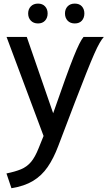

<svg xmlns="http://www.w3.org/2000/svg" viewBox="-20 -750 601 1040"><path d="M42 269.5 15 189.5Q62 180 93.5 167Q125 154 147.5 127.8Q170 101.5 189.5 52L216 -13.5L15.5 -550H125L268 -136.5Q306.5 -247 333.2 -321.2Q360 -395.5 378.5 -441.5Q397 -487.5 409.8 -512.8Q422.5 -538 432.5 -550H542.5Q532 -538.5 519.8 -517.5Q507.5 -496.5 490.5 -458Q473.5 -419.5 448 -355.5Q422.5 -291.5 385.2 -194.5Q348 -97.5 295.5 41Q270.5 107.5 238.2 154.5Q206 201.5 158.8 230Q111.5 258.5 42 269.5ZM186 -623Q161.5 -623 147 -638.2Q132.5 -653.5 132.5 -677Q132.5 -700.5 147 -715.5Q161.5 -730.5 186 -730.5Q210 -730.5 224 -715.5Q238 -700.5 238 -677Q238 -653.5 224 -638.2Q210 -623 186 -623ZM385 -623Q360.5 -623 346.2 -638.2Q332 -653.5 332 -677Q332 -700.5 346.2 -715.5Q360.5 -730.5 385 -730.5Q410 -730.5 423.5 -715.5Q437 -700.5 437 -677Q437 -653.5 423.5 -638.2Q410 -623 385 -623Z"/></svg>

Font: Junction Medium
Style: Regular
Weight: 500
Designer: Caroline Hadilaksono
Foundry: Caroline Hadilaksono, Tyler Finck, The League of Moveable Type
Version: Version 2.000; ttfautohint (v1.8.3)